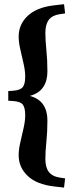

<svg xmlns="http://www.w3.org/2000/svg" viewBox="-20 -734 341 895"><path d="M18.5 -264.5V-309.5L41 -311Q74.5 -313.5 86 -327.8Q97.5 -342 97.5 -377Q97.5 -403.5 90 -436.8Q82.5 -470 74.8 -503.5Q67 -537 67 -563.5Q67 -620 108.8 -659.8Q150.5 -699.5 231 -709L278.5 -714.5L283.5 -671.5L259.5 -668Q223.5 -663 207.5 -641.5Q191.5 -620 191.5 -581.5Q191.5 -546 196.2 -500.5Q201 -455 201 -400.5Q201 -357 181.2 -327.8Q161.5 -298.5 119 -287Q161.5 -275.5 181.2 -246.2Q201 -217 201 -173.5Q201 -119 196.2 -73.5Q191.5 -28 191.5 7.5Q191.5 46 207.5 67.2Q223.5 88.5 259.5 94L283.5 97.5L278.5 140.5L231 135Q150.5 125.5 108.8 85.8Q67 46 67 -10.5Q67 -37.5 74.8 -70.8Q82.5 -104 90 -137.2Q97.5 -170.5 97.5 -197Q97.5 -232.5 86 -246.8Q74.5 -261 41 -263Z"/></svg>

Font: Newsreader 16pt ExtraBold
Style: Regular
Weight: 800
Designer: Hugues Gentile
Foundry: Production Type
Version: Version 1.003; ttfautohint (v1.8.3)